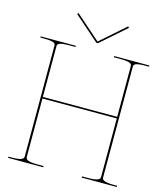

<svg xmlns="http://www.w3.org/2000/svg" viewBox="-136 -1058 1001 1160"><g transform="rotate(15 365.0 -477.5)"><path d="M210 -955 203 -947.5 359.5 -810H370.5L527 -947.5L520 -955L366.5 -820H363.5ZM25 -760V-752.5H45C113.5 -752.5 120 -741 120 -726.5V-36C120 -21.5 113.5 -7.5 45 -7.5H25V0H245V-7.5H207.5C139 -7.5 132.5 -21.5 132.5 -36V-400H597.5V-36C597.5 -21.5 591 -7.5 522.5 -7.5H485V0H705V-7.5H685C616.5 -7.5 610 -21.5 610 -36V-726.5C610 -741 616.5 -752.5 685 -752.5H705V-760H485V-752.5H522.5C591 -752.5 597.5 -741 597.5 -726.5V-410H132.5V-726.5C132.5 -741 139 -752.5 207.5 -752.5H245V-760Z"/></g></svg>

Font: ZnikomitSC
Style: Regular
Weight: 100
Designer: gluk
Foundry: gluk
Version: Version 0.55